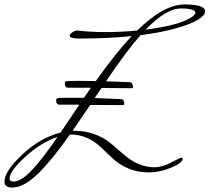

<svg xmlns="http://www.w3.org/2000/svg" viewBox="-20 -786 941 862"><path d="M857 -729Q857 -748 791.5 -748Q726 -748 634 -653Q776 -671 832 -704Q857 -718 857 -729ZM41 29Q75 29 123.5 -22.5Q172 -74 238 -171Q163 -146 93 -81.5Q23 -17 23 15Q23 29 41 29ZM538 -319Q538 -314 529 -314Q458 -315 385 -315Q373 -298 346.5 -258.5Q320 -219 306 -199H309Q409 -199 479 -141Q508 -117 535 -93Q600 -35 674 -35Q708 -35 748.5 -56.5Q789 -78 794.5 -78Q800 -78 800 -73Q800 -55 749 -33.5Q698 -12 647.5 -12Q597 -12 556.5 -29.5Q516 -47 489 -72Q462 -97 436 -122Q374 -182 298 -182H294Q214 -68 150.5 -6Q87 56 34 56Q0 56 0 29Q0 -17 80.5 -92.5Q161 -168 252 -191L336 -316H247Q232 -316 232 -337Q232 -343 238 -345Q244 -347 267 -347H357L388 -392H286Q271 -392 271 -413Q271 -419 277 -421Q283 -423 329 -423Q375 -423 410 -422Q502 -551 571 -624Q466 -613 337 -613Q293 -613 293 -626Q293 -633 305 -641Q317 -649 328 -649Q382 -642 454.5 -642Q527 -642 596 -649Q715 -766 808 -766Q901 -766 901 -735Q901 -718 870.5 -698.5Q840 -679 772 -659.5Q704 -640 611 -628Q549 -559 456 -421L562 -417Q577 -416 577 -395Q577 -390 568 -390Q507 -391 436 -391L405 -346L523 -341Q538 -340 538 -319Z"/></svg>

Font: Mrs Saint Delafield
Style: Regular
Weight: 400
Designer: Alejandro Paul
Foundry: Alejandro Paul
Version: Version 1.000